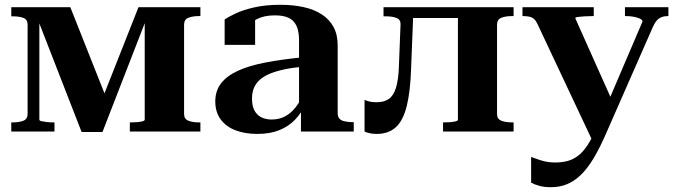

<svg xmlns="http://www.w3.org/2000/svg" viewBox="-20 -548 2815 800"><path d="M273 -518 428 -127 401 -123 557 -518H815V-481H809Q783 -481 765 -474Q747 -467 747 -445V-73Q747 -52 765 -45Q783 -38 809 -38H815V0H521V-38H526Q538 -38 551 -39Q564 -40 573.5 -42.5Q583 -45 583 -49V-492L598 -490L407 2H320L127 -494L144 -496V-49Q144 -45 153 -43Q162 -41 175.5 -39.5Q189 -38 201 -38H207V0H27V-38H32Q60 -38 77.5 -45Q95 -52 95 -73V-445Q95 -467 77.5 -473.5Q60 -480 32 -480H27V-518Z M1249 -310V-270Q1203 -267 1167.5 -259.5Q1132 -252 1106 -241.5Q1080 -231 1063 -216Q1046 -201 1038 -181.5Q1030 -162 1030 -137Q1030 -106 1040.5 -87Q1051 -68 1069.5 -59Q1088 -50 1112 -50Q1143 -50 1167.5 -63Q1192 -76 1211 -100Q1230 -124 1244 -156L1251 -112Q1236 -77 1209 -49Q1182 -21 1143.5 -5.5Q1105 10 1052 10Q1001 10 961.5 -5Q922 -20 899.5 -50.5Q877 -81 877 -125Q877 -169 900.5 -200Q924 -231 970 -252.5Q1016 -274 1086 -287.5Q1156 -301 1249 -310ZM1234 0V-97L1226 -96V-381Q1226 -418 1215 -441Q1204 -464 1182 -474Q1160 -484 1125 -484Q1081 -484 1050.5 -468.5Q1020 -453 1002 -430Q1002 -442 1004.5 -452Q1007 -462 1012.5 -469Q1018 -476 1026 -480Q1034 -484 1043 -486V-361H916V-467Q932 -478 963 -492.5Q994 -507 1040.5 -517.5Q1087 -528 1148 -528Q1201 -528 1244.5 -518.5Q1288 -509 1320 -488.5Q1352 -468 1369.5 -436Q1387 -404 1387 -359V-76Q1387 -62 1394 -54Q1401 -46 1414 -43Q1427 -40 1445 -39H1454V0Z M1642 -269 1649 -448Q1649 -467 1631.5 -473.5Q1614 -480 1587 -480H1578V-518H1703L1693 -265Q1690 -168 1675 -107Q1660 -46 1629.5 -18Q1599 10 1549 10Q1534 10 1520 7Q1506 4 1499 0V-132Q1505 -129 1517.5 -125.5Q1530 -122 1548 -122Q1581 -122 1600.5 -136Q1620 -150 1630 -182.5Q1640 -215 1642 -269ZM1888 -49V-518H2120V-481H2114Q2087 -481 2069 -474Q2051 -467 2051 -445V-73Q2051 -52 2069 -45Q2087 -38 2114 -38H2120V0H1826V-38H1830Q1843 -38 1856 -39Q1869 -40 1878.5 -42.5Q1888 -45 1888 -49ZM1671 -473V-518H1955V-473Z M2541 -105 2498 -30 2451 44 2219 -449Q2213 -462 2205 -469Q2197 -476 2185.5 -478.5Q2174 -481 2159 -481H2157V-518H2454V-481H2452Q2435 -481 2417.5 -480Q2400 -479 2388.5 -477.5Q2377 -476 2377 -472ZM2508 2Q2481 65 2454.5 109.5Q2428 154 2400.5 180.5Q2373 207 2342.5 219.5Q2312 232 2275 232Q2247 232 2226 226Q2205 220 2193 213V106Q2200 108 2214 113.5Q2228 119 2248 124Q2268 129 2294 129Q2321 129 2344 123Q2367 117 2388 101.5Q2409 86 2428.5 56Q2448 26 2468 -21L2492 -72L2657 -458Q2657 -465 2647 -470Q2637 -475 2621.5 -478Q2606 -481 2588 -481H2584V-518H2765V-481H2762Q2748 -481 2736.5 -476.5Q2725 -472 2716.5 -462.5Q2708 -453 2700 -435Z"/></svg>

Font: Roboto Serif 120pt Expanded SemiBold
Style: Regular
Weight: 600
Width: 7
Designer: Greg Gazdowicz
Foundry: Commercial Type
Version: Version 1.008